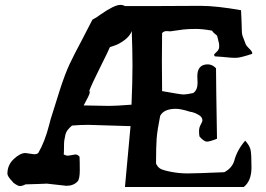

<svg xmlns="http://www.w3.org/2000/svg" viewBox="-20 -752 1070 772"><path d="M508.8 -331.1Q512.7 -424.8 512.7 -486.8Q512.7 -548.8 509.8 -627Q502 -606.4 480 -590.3Q458 -574.2 439.5 -568.4L421.9 -562.5Q418 -551.8 382.8 -481.4Q347.7 -411.1 338.9 -386.7Q340.8 -386.7 340.8 -379.4Q340.8 -372.1 316.4 -328.1Q392.6 -326.2 418.9 -326.2Q445.3 -326.2 508.8 -331.1ZM774.4 -418.9 773.4 -445.3Q773.4 -493.2 815.4 -493.2Q834 -493.2 848.6 -477.5Q848.6 -425.8 852.5 -194.3Q824.2 -182.6 812 -182.6Q799.8 -182.6 782.2 -203.1Q780.3 -210.9 780.3 -225.1Q780.3 -239.3 787.1 -251Q793.9 -262.7 793.9 -268.6Q793.9 -274.4 790 -280.3Q786.1 -286.1 778.8 -290Q771.5 -293.9 765.6 -296.9Q750 -302.7 744.1 -302.7Q707 -314.5 687.5 -314.5Q638.7 -314.5 624 -286.1Q612.3 -227.5 609.9 -195.3Q607.4 -163.1 607.4 -94.7Q612.3 -83 621.6 -75.7Q630.9 -68.4 665.5 -61.5Q700.2 -54.7 733.4 -54.7Q766.6 -54.7 881.8 -59.6Q913.1 -76.2 921.9 -105.5Q932.6 -147.5 965.8 -186.5Q983.4 -167 987.3 -150.4Q991.2 -133.8 991.2 -79.1Q991.2 -24.4 960 0H482.4Q504.9 -241.2 504.9 -245.1H495.1L335 -250Q301.8 -250 269.5 -247.1Q247.1 -228.5 243.2 -211.4Q239.3 -194.3 238.3 -186Q237.3 -177.7 237.3 -158.7Q237.3 -139.6 236.3 -130.9Q245.1 -126 253.9 -126L283.2 -130.9Q292 -130.9 299.8 -122.1Q300.8 -103.5 300.8 -67.9Q300.8 -32.2 292 -22.5Q275.4 -4.9 247.1 -4.9L168 -13.7Q165 -13.7 158.7 -13.2Q152.3 -12.7 132.3 -12.2Q112.3 -11.7 83 -10.7Q80.1 -9.8 73.7 -6.8Q67.4 -3.9 59.6 -3.9Q51.8 -3.9 33.2 -17.6Q30.3 -22.5 23.4 -29.3Q9.8 -44.9 9.8 -53.7Q9.8 -88.9 35.6 -112.8Q61.5 -136.7 82 -136.7L117.2 -131.8Q127.9 -131.8 133.8 -136.7Q160.2 -181.6 177.7 -250L183.6 -272.5L220.7 -390.6Q242.2 -457 260.3 -495.1Q278.3 -533.2 306.6 -585.9L351.6 -672.9Q364.3 -678.7 386.7 -695.3Q440.4 -732.4 463.9 -732.4Q474.6 -732.4 482.4 -727.5H580.1L786.1 -728.5Q850.6 -728.5 949.2 -710.9Q950.2 -694.3 950.7 -677.7Q951.2 -661.1 951.7 -652.8Q952.1 -644.5 952.1 -635.7Q952.1 -627 952.6 -622.6Q953.1 -618.2 953.6 -614.3Q954.1 -610.4 955.6 -606.4Q957 -602.5 958.5 -599.1Q960 -595.7 962.4 -588.9Q964.8 -582 967.8 -574.7Q970.7 -567.4 982.4 -556.2Q994.1 -544.9 994.1 -539.1V-537.1L993.2 -535.2Q945.3 -519.5 929.2 -519.5Q913.1 -519.5 903.3 -520.5Q876 -523.4 843.8 -525.4Q840.8 -529.3 840.8 -531.7Q840.8 -534.2 851.1 -543.5Q861.3 -552.7 861.3 -563.5Q861.3 -574.2 860.4 -578.1L853.5 -606.4Q852.5 -610.4 846.2 -614.3Q839.8 -618.2 832 -628.9Q794.9 -635.7 766.6 -635.7Q738.3 -635.7 716.8 -633.3Q695.3 -630.9 681.6 -628.4Q668 -626 665 -626L650.4 -627Q638.7 -627 631.8 -619.1Q630.9 -574.2 630.9 -507.8Q630.9 -441.4 631.8 -385.7Q706.1 -372.1 718.3 -372.1Q730.5 -372.1 756.8 -377.9Q774.4 -389.6 774.4 -418.9Z"/></svg>

Font: Essays1743
Style: Medium
Weight: 500
Designer: Based on the typeface in a 1743 English translation of the essays of Montaigne.  PostScript/TrueType font designed by Jo
Version: Version 002.100